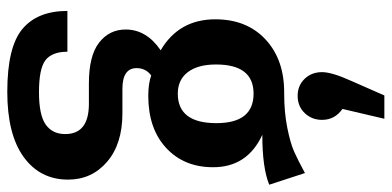

<svg xmlns="http://www.w3.org/2000/svg" viewBox="-294 -564 1075 527"><g transform="rotate(90 243.5 -300.5)"><path d="M243 -580Q215 -580 196.5 -599Q178 -618 178 -647Q178 -674 202 -727L242 -818H306L279 -703Q309 -682 309 -647Q309 -619 290.5 -599.5Q272 -580 243 -580ZM455 -600 487 -502Q441 -483 350 -483Q439 -442 439 -348Q439 -268 386 -219Q333 -170 243 -170Q210 -170 187 -178Q167 -163 167 -138Q167 -99 224 -99H291Q375 -99 424 -57Q473 -15 473 50Q473 127 411 172Q349 217 232 217Q109 217 59.5 175.5Q10 134 10 52H122Q122 94 145 112Q168 130 233 130Q296 130 322 111.5Q348 93 348 58Q348 -7 265 -7H209Q133 -7 97 -35Q61 -63 61 -108Q61 -165 118 -204Q33 -254 33 -354Q33 -441 89 -492.5Q145 -544 237 -543Q288 -543 330.5 -551.5Q373 -560 396.5 -570.5Q420 -581 455 -600ZM237 -459Q157 -459 157 -356Q157 -306 178 -278.5Q199 -251 237 -251Q318 -251 318 -357Q318 -459 237 -459Z"/></g></svg>

Font: Fira Sans Condensed Medium
Style: Regular
Weight: 500
Width: 3
Designer: Carrois Corporate & Edenspiekermann AG
Foundry: Carrois Corporate GbR & Edenspiekermann AG
Version: Version 4.203;PS 004.203;hotconv 1.0.88;makeotf.lib2.5.64775